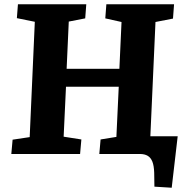

<svg xmlns="http://www.w3.org/2000/svg" viewBox="-20 -721 865 899"><path d="M33 0 39 -67 119 -79 143 -619 59 -636 64 -701H384L379 -635L302 -620L292 -399H539L549 -618L473 -635L478 -701H795L790 -634L708 -618L684 -83H812L784 158L703 153L702 88Q701 55 693.5 36Q686 17 671.5 8.5Q657 0 635 0H445L451 -68L525 -80L536 -315H289L278 -81L361 -68L355 0Z"/></svg>

Font: Literata
Style: Bold Italic
Weight: 700
Italic angle: -2°
Designer: Latin by Veronika Burian and Jose Scaglione. Greek by Irene Vlachou. Cyrillic by Vera Evstafieva
Foundry: TypeTogether
Version: Version 3.103;gftools[0.9.29]